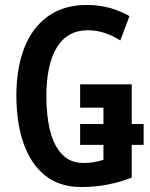

<svg xmlns="http://www.w3.org/2000/svg" viewBox="-20 -744 603 774"><path d="M308 10Q220 10 162 -36.5Q104 -83 75 -166Q46 -249 46 -359Q46 -469 78 -551Q110 -633 173.5 -678.5Q237 -724 330 -724Q379 -724 422.5 -712Q466 -700 502 -679L465 -581Q401 -622 334 -622Q252 -622 209.5 -553.5Q167 -485 167 -356Q167 -275 182.5 -215Q198 -155 231 -121Q264 -87 316 -87Q360 -87 397 -100V-160H303V-244H397V-310H303V-404H511V-244H559V-160H511V-28Q414 10 308 10Z"/></svg>

Font: Noto Sans ExtraCondensed SemiBold
Style: Regular
Weight: 600
Width: 2
Designer: Monotype Design Team
Foundry: Monotype Imaging Inc.
Version: Version 2.013; ttfautohint (v1.8.4.7-5d5b)